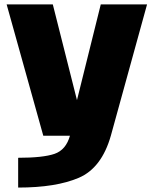

<svg xmlns="http://www.w3.org/2000/svg" viewBox="-20 -613 704 867"><path d="M175.5 0H480.5L644 -593H435L307 -78H348.5L218.5 -593H10ZM62 234Q233 234 336 189.8Q439 145.5 480.5 0L296 -0.5Q278 64 226 81.8Q174 99.5 62 99.5Z"/></svg>

Font: Anybody UltraCondensed Thin ExtraBold
Style: Regular
Weight: 800
Version: Version 1.111